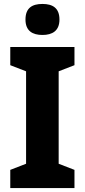

<svg xmlns="http://www.w3.org/2000/svg" viewBox="-20 -952 430 972"><path d="M195 -932C143 -932 109 -912 109 -853C109 -796 144 -775 195 -775C245 -775 281 -796 281 -853C281 -912 246 -932 195 -932ZM357 0V-92L277 -123V-591L357 -622V-714H32V-622L112 -591V-123L32 -92V0Z"/></svg>

Font: Noto Sans Lao Looped SemiCondensed ExtraBold
Style: Regular
Weight: 800
Width: 4
Designer: Mark Frömberg, Ben Mitchell
Foundry: The Fontpad Ltd
Version: Version 1.002